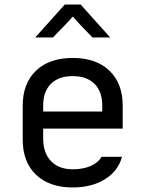

<svg xmlns="http://www.w3.org/2000/svg" viewBox="-20 -815 640 845"><path d="M300 10Q197 10 138.5 -46Q80 -102 80 -200V-350Q80 -448 138.5 -504Q197 -560 300 -560Q403 -560 461.5 -504Q520 -448 520 -350V-249H170V-205Q170 -142 204.5 -106Q239 -70 300 -70Q345 -70 378 -84Q411 -98 427 -125H517Q500 -62 441.5 -26Q383 10 300 10ZM430 -324V-350Q430 -412 396 -446Q362 -480 300 -480Q238 -480 204 -446Q170 -412 170 -350V-324ZM265 -795H335L465 -650H387L332 -707Q323 -717 317.5 -723Q312 -729 308 -733Q304 -738 302 -741H299Q297 -738 293 -734Q289 -729 283.5 -723Q278 -717 269 -708L213 -650H135Z"/></svg>

Font: JetBrainsMono NF
Style: Regular
Weight: 400
Monospace: yes
Designer: Philipp Nurullin, Konstantin Bulenkov
Foundry: JetBrains
Version: Version 1.0.2; ttfautohint (v1.8.3)